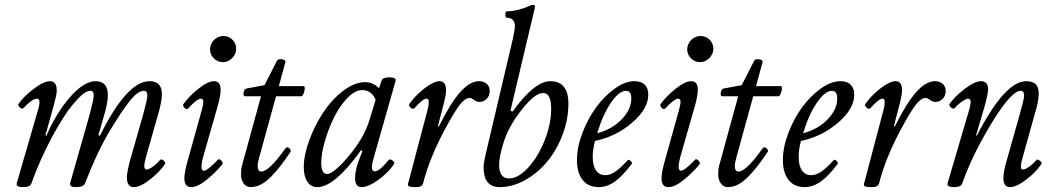

<svg xmlns="http://www.w3.org/2000/svg" viewBox="-20 -745 4259 778"><path d="M73.2 13.2Q58.6 13.2 52.2 9.3Q45.9 5.4 47.9 -2.9L136.2 -307.1Q146.5 -345.2 129.9 -345.2Q110.8 -345.2 74.2 -306.2Q70.8 -303.7 65.4 -306.2Q60.1 -308.6 56.2 -314.5Q52.2 -320.3 55.2 -324.2Q75.7 -354 116.5 -385Q157.2 -416 183.1 -416Q210 -416 210 -377Q210 -362.3 196.8 -314L164.1 -196.8L168 -194.8Q206.5 -285.2 264.2 -352.1Q320.8 -416 367.2 -416Q417 -416 417 -359.9Q417 -335 407.2 -296.9L378.9 -196.8L384.8 -194.8Q494.1 -416 585.9 -416Q636.2 -416 636.2 -363.8Q636.2 -340.8 625 -296.9L570.8 -106Q557.1 -58.1 574.2 -58.1Q582 -58.1 596.9 -67.9Q611.8 -77.6 628.9 -97.2Q632.8 -100.1 638.2 -97.9Q643.6 -95.7 647.2 -89.6Q650.9 -83.5 647.9 -79.1Q625 -46.4 586.4 -16.6Q547.9 13.2 522 13.2Q494.1 13.2 494.1 -26.9Q494.1 -44.9 506.8 -94.2L561 -284.2Q577.1 -343.8 577.1 -357.9Q577.1 -377 563 -377Q549.3 -377 533.2 -364.3Q517.1 -351.6 497.6 -325.2Q478 -298.8 464.4 -278.1Q450.7 -257.3 429.2 -222.2Q377.9 -138.7 324.2 -2Q318.4 13.2 288.1 13.2Q274.4 13.2 268.3 9.3Q262.2 5.4 264.2 -2.9L344.2 -284.2Q359.9 -345.2 359.9 -357.9Q359.9 -377 346.2 -377Q326.2 -377 295.9 -345Q265.6 -313 241 -274.9Q216.3 -236.8 192.9 -193.8Q140.6 -95.7 106.9 -1Q102.1 13.2 73.2 13.2Z M883.3 -493.2Q861.8 -493.2 846.4 -508.5Q831.1 -523.9 831.1 -544.9Q831.1 -566.9 847.2 -583Q863.3 -599.1 885.3 -599.1Q906.7 -599.1 921.9 -584Q937 -568.8 937 -547.9Q937 -525.9 920.7 -509.5Q904.3 -493.2 883.3 -493.2ZM754.9 13.2Q727.1 13.2 727.1 -22.9Q727.1 -46.4 739.3 -89.8L798.8 -303.2Q804.7 -324.7 803.7 -335Q802.7 -345.2 793.9 -345.2Q787.1 -345.2 773.4 -335.2Q759.8 -325.2 743.2 -306.2Q738.8 -301.3 733.2 -303.7Q727.5 -306.2 723.9 -312.7Q720.2 -319.3 723.1 -323.2Q745.6 -354.5 783.9 -385.3Q822.3 -416 847.2 -416Q874 -416 874 -381.8Q874 -357.4 862.3 -315.9L806.2 -120.1Q786.6 -53.2 806.2 -53.2Q820.3 -53.2 863.3 -98.1Q866.2 -101.6 871.6 -98.4Q877 -95.2 880.4 -89.4Q883.8 -83.5 881.8 -80.1Q854 -46.4 817.6 -16.6Q781.2 13.2 754.9 13.2Z M995.6 13.2Q977.5 13.2 967 -2.2Q956.5 -17.6 956.5 -38.1Q956.5 -60.5 960.9 -75.2L1037.6 -355H972.7Q967.8 -355 966.8 -362.1Q965.8 -369.1 969 -377Q972.2 -384.8 978 -386.2L1051.8 -399.9L1103 -500Q1106.9 -506.3 1121.8 -504.9Q1136.7 -503.4 1136.7 -494.1L1109.9 -396H1211.9Q1215.3 -394.5 1214.8 -385.5Q1214.4 -376.5 1210 -365.7Q1205.6 -355 1201.7 -355H1098.6L1030.8 -108.9Q1023.9 -84 1023.9 -73.2Q1023.9 -49.8 1038.6 -49.8Q1069.8 -49.8 1136.7 -144Q1140.6 -148.9 1146.5 -147.5Q1152.3 -146 1156.2 -139.6Q1160.2 -133.3 1156.7 -128.9Q1133.8 -95.2 1116.7 -73Q1099.6 -50.8 1078.6 -29.3Q1057.6 -7.8 1037.1 2.7Q1016.6 13.2 995.6 13.2Z M1265.6 13.2Q1240.2 13.2 1225.6 -8.5Q1210.9 -30.3 1210.9 -66.9Q1210.9 -116.2 1233.2 -176.8Q1255.4 -237.3 1289.8 -289.3Q1324.2 -341.3 1370.4 -376.7Q1416.5 -412.1 1459.5 -412.1Q1492.2 -412.1 1515.6 -387.2L1526.9 -419.9Q1530.3 -430.7 1555.2 -431.6Q1579.6 -432.1 1583.5 -422.9Q1584 -421.4 1583.5 -418.9L1491.7 -96.2Q1486.8 -77.1 1486.8 -67.9Q1486.8 -50.8 1499.5 -50.8Q1517.1 -50.8 1554.7 -96.2Q1560.5 -102.5 1570.6 -94.5Q1580.6 -86.4 1576.7 -80.1Q1551.8 -43.9 1512 -15.4Q1472.2 13.2 1445.8 13.2Q1418.9 13.2 1418.9 -22.9Q1418.9 -50.3 1429.7 -83L1448.7 -133.8L1442.9 -136.2Q1335.9 13.2 1265.6 13.2ZM1305.7 -40Q1325.2 -40 1366.9 -83.3Q1408.7 -126.5 1441.9 -180.2Q1466.3 -221.2 1479.5 -266.1L1502 -340.8Q1484.9 -379.9 1447.8 -379.9Q1418.5 -379.9 1387.5 -347.7Q1356.4 -315.4 1333.7 -269.5Q1311 -223.6 1296.4 -172.9Q1281.7 -122.1 1281.7 -85Q1281.7 -40 1305.7 -40Z M1662.6 13.2Q1649.4 13.2 1642.3 11.5Q1635.3 9.8 1633.8 7.1Q1632.3 4.4 1633.3 0L1714.4 -307.1Q1717.3 -321.8 1717.3 -331.1Q1717.3 -345.2 1708.5 -345.2Q1693.4 -345.2 1658.7 -306.2Q1653.3 -300.8 1643.8 -309.1Q1634.3 -317.4 1638.7 -323.2Q1659.7 -355 1698.2 -385.5Q1736.8 -416 1761.2 -416Q1787.6 -416 1787.6 -377.9Q1787.6 -361.3 1775.4 -314L1754.4 -233.9L1758.3 -232.9Q1804.7 -326.2 1844.2 -371.1Q1883.8 -416 1921.4 -416Q1939.9 -416 1952.1 -405.3Q1964.4 -394.5 1964.4 -376Q1964.4 -356.9 1952.1 -344.5Q1939.9 -332 1922.4 -332Q1910.6 -332 1900.6 -340.1Q1890.6 -348.1 1883.3 -348.1Q1865.2 -348.1 1844.2 -321.8Q1823.2 -295.4 1790.5 -234.9Q1722.7 -112.3 1694.3 -2Q1691.9 6.3 1685.1 9.8Q1678.2 13.2 1662.6 13.2Z M2004.4 13.2Q1939.5 13.2 1939.5 -67.9Q1939.5 -83 1946.3 -112.8L2058.1 -587.9Q2066.4 -627 2066.4 -637.2Q2066.4 -672.9 2034.2 -672.9Q2027.8 -672.9 2027.8 -686Q2027.8 -699.2 2034.2 -699.2Q2075.2 -699.2 2126.5 -721.2Q2131.8 -725.1 2141.1 -725.1Q2147.5 -725.1 2147.5 -719.2Q2147.5 -711.9 2145.5 -706.1L2048.3 -295.9L2057.1 -293Q2146 -416 2209.5 -416Q2283.2 -416 2283.2 -325.2Q2283.2 -261.7 2259.8 -199.7Q2236.3 -137.7 2198 -91.1Q2159.7 -44.4 2108.4 -15.6Q2057.1 13.2 2004.4 13.2ZM2042.5 -22Q2080.1 -22 2120.4 -65.9Q2160.6 -109.9 2187 -176.3Q2213.4 -242.7 2213.4 -304.2Q2213.4 -368.2 2180.2 -368.2Q2147.5 -368.2 2093.5 -299.8Q2039.6 -231.4 2019.5 -164.1Q2002.4 -107.9 2002.4 -77.1Q2002.4 -22 2042.5 -22Z M2405.8 13.2Q2363.8 13.2 2340.8 -15.9Q2317.9 -44.9 2317.9 -96.2Q2317.9 -147.9 2339.8 -205.8Q2361.8 -263.7 2395.3 -309.6Q2428.7 -355.5 2470.7 -385.7Q2512.7 -416 2550.8 -416Q2578.1 -416 2592.5 -401.9Q2606.9 -387.7 2606.9 -360.8Q2606.9 -304.7 2542.2 -248.5Q2477.5 -192.4 2391.1 -173.8Q2381.8 -141.6 2381.8 -108.9Q2381.8 -73.7 2395 -54.4Q2408.2 -35.2 2433.1 -35.2Q2452.1 -35.2 2473.1 -49.3Q2494.1 -63.5 2523.9 -96.2Q2527.8 -100.1 2535.4 -92.8Q2543 -85.4 2540 -81.1Q2502.4 -31.2 2470.9 -9Q2439.5 13.2 2405.8 13.2ZM2399.9 -205.1Q2459.5 -220.7 2498.8 -261Q2538.1 -301.3 2538.1 -346.2Q2538.1 -377 2516.1 -377Q2488.3 -377 2455.3 -328.4Q2422.4 -279.8 2399.9 -205.1Z M2816.9 -493.2Q2795.4 -493.2 2780 -508.5Q2764.6 -523.9 2764.6 -544.9Q2764.6 -566.9 2780.8 -583Q2796.9 -599.1 2818.8 -599.1Q2840.3 -599.1 2855.5 -584Q2870.6 -568.8 2870.6 -547.9Q2870.6 -525.9 2854.2 -509.5Q2837.9 -493.2 2816.9 -493.2ZM2688.5 13.2Q2660.6 13.2 2660.6 -22.9Q2660.6 -46.4 2672.9 -89.8L2732.4 -303.2Q2738.3 -324.7 2737.3 -335Q2736.3 -345.2 2727.5 -345.2Q2720.7 -345.2 2707 -335.2Q2693.4 -325.2 2676.8 -306.2Q2672.4 -301.3 2666.7 -303.7Q2661.1 -306.2 2657.5 -312.7Q2653.8 -319.3 2656.7 -323.2Q2679.2 -354.5 2717.5 -385.3Q2755.9 -416 2780.8 -416Q2807.6 -416 2807.6 -381.8Q2807.6 -357.4 2795.9 -315.9L2739.7 -120.1Q2720.2 -53.2 2739.7 -53.2Q2753.9 -53.2 2796.9 -98.1Q2799.8 -101.6 2805.2 -98.4Q2810.5 -95.2 2814 -89.4Q2817.4 -83.5 2815.4 -80.1Q2787.6 -46.4 2751.2 -16.6Q2714.8 13.2 2688.5 13.2Z M2929.2 13.2Q2911.1 13.2 2900.6 -2.2Q2890.1 -17.6 2890.1 -38.1Q2890.1 -60.5 2894.5 -75.2L2971.2 -355H2906.2Q2901.4 -355 2900.4 -362.1Q2899.4 -369.1 2902.6 -377Q2905.8 -384.8 2911.6 -386.2L2985.4 -399.9L3036.6 -500Q3040.5 -506.3 3055.4 -504.9Q3070.3 -503.4 3070.3 -494.1L3043.5 -396H3145.5Q3148.9 -394.5 3148.4 -385.5Q3147.9 -376.5 3143.6 -365.7Q3139.2 -355 3135.3 -355H3032.2L2964.4 -108.9Q2957.5 -84 2957.5 -73.2Q2957.5 -49.8 2972.2 -49.8Q3003.4 -49.8 3070.3 -144Q3074.2 -148.9 3080.1 -147.5Q3085.9 -146 3089.8 -139.6Q3093.8 -133.3 3090.3 -128.9Q3067.4 -95.2 3050.3 -73Q3033.2 -50.8 3012.2 -29.3Q2991.2 -7.8 2970.7 2.7Q2950.2 13.2 2929.2 13.2Z M3240.2 13.2Q3198.2 13.2 3175.3 -15.9Q3152.3 -44.9 3152.3 -96.2Q3152.3 -147.9 3174.3 -205.8Q3196.3 -263.7 3229.7 -309.6Q3263.2 -355.5 3305.2 -385.7Q3347.2 -416 3385.3 -416Q3412.6 -416 3427 -401.9Q3441.4 -387.7 3441.4 -360.8Q3441.4 -304.7 3376.7 -248.5Q3312 -192.4 3225.6 -173.8Q3216.3 -141.6 3216.3 -108.9Q3216.3 -73.7 3229.5 -54.4Q3242.7 -35.2 3267.6 -35.2Q3286.6 -35.2 3307.6 -49.3Q3328.6 -63.5 3358.4 -96.2Q3362.3 -100.1 3369.9 -92.8Q3377.4 -85.4 3374.5 -81.1Q3336.9 -31.2 3305.4 -9Q3273.9 13.2 3240.2 13.2ZM3234.4 -205.1Q3293.9 -220.7 3333.3 -261Q3372.6 -301.3 3372.6 -346.2Q3372.6 -377 3350.6 -377Q3322.8 -377 3289.8 -328.4Q3256.8 -279.8 3234.4 -205.1Z M3510.3 13.2Q3497.1 13.2 3490 11.5Q3482.9 9.8 3481.4 7.1Q3480 4.4 3481 0L3562 -307.1Q3564.9 -321.8 3564.9 -331.1Q3564.9 -345.2 3556.2 -345.2Q3541 -345.2 3506.3 -306.2Q3501 -300.8 3491.5 -309.1Q3481.9 -317.4 3486.3 -323.2Q3507.3 -355 3545.9 -385.5Q3584.5 -416 3608.9 -416Q3635.3 -416 3635.3 -377.9Q3635.3 -361.3 3623 -314L3602.1 -233.9L3606 -232.9Q3652.3 -326.2 3691.9 -371.1Q3731.4 -416 3769 -416Q3787.6 -416 3799.8 -405.3Q3812 -394.5 3812 -376Q3812 -356.9 3799.8 -344.5Q3787.6 -332 3770 -332Q3758.3 -332 3748.3 -340.1Q3738.3 -348.1 3731 -348.1Q3712.9 -348.1 3691.9 -321.8Q3670.9 -295.4 3638.2 -234.9Q3570.3 -112.3 3542 -2Q3539.6 6.3 3532.7 9.8Q3525.9 13.2 3510.3 13.2Z M3844.7 13.2Q3830.1 13.2 3824 9.3Q3817.9 5.4 3819.8 -2.9L3909.2 -307.1Q3919.4 -345.2 3902.8 -345.2Q3895.5 -345.2 3880.4 -335.2Q3865.2 -325.2 3847.2 -306.2Q3843.8 -303.7 3838.4 -305.9Q3833 -308.1 3829.1 -314.2Q3825.2 -320.3 3828.1 -324.2Q3849.1 -354.5 3889.6 -385.3Q3930.2 -416 3955.1 -416Q3983.9 -416 3983.9 -381.8Q3983.9 -366.2 3969.7 -314L3935.1 -196.8L3938 -194.8Q4051.8 -416 4138.2 -416Q4164.6 -416 4176.8 -403.8Q4189 -391.6 4189 -365.2Q4189 -333.5 4170.9 -275.9L4127 -118.2Q4122.1 -101.6 4119.6 -90.8Q4117.2 -80.1 4116.7 -72.5Q4116.2 -64.9 4118.4 -61.5Q4120.6 -58.1 4125 -58.1Q4133.3 -58.1 4148.4 -68.1Q4163.6 -78.1 4180.2 -97.2Q4184.1 -101.1 4194.1 -93.3Q4204.1 -85.4 4199.7 -80.1Q4178.7 -48.3 4138.9 -17.6Q4099.1 13.2 4072.8 13.2Q4045.9 13.2 4045.9 -22.9Q4045.9 -49.8 4059.1 -94.2L4112.8 -284.2Q4129.9 -345.7 4129.9 -357.9Q4129.9 -377 4115.7 -377Q4080.1 -377 4005.9 -258.8Q3920.4 -120.6 3878.9 -1Q3874 13.2 3844.7 13.2Z"/></svg>

Font: Junicode SmCond
Style: Italic
Weight: 400
Width: 4
Italic angle: -11°
Designer: Peter S. Baker
Version: Version 2.206